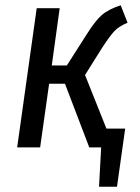

<svg xmlns="http://www.w3.org/2000/svg" viewBox="-20 -558 529 727"><path d="M383 -71H454L423 149H355L363 0H318L226 -241H166L132 0H45L119 -527H206L176 -310H233L309 -429Q341 -480 366 -501.5Q391 -523 437 -538L463 -472Q430 -458 413 -440Q396 -422 366 -376L302 -274Z"/></svg>

Font: Fira Sans Condensed
Style: Italic
Weight: 400
Width: 3
Italic angle: -8°
Designer: bBox Type GmbH & Carrois Corporate GbR & Edenspiekermann AG
Foundry: bBox Type GmbH & Carrois Corporate GbR & Edenspiekermann AG
Version: Version 4.301